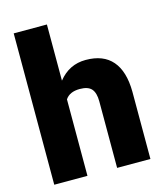

<svg xmlns="http://www.w3.org/2000/svg" viewBox="-112 -835 788 919"><g transform="rotate(-15 282.0 -375.0)"><path d="M207 -471.7Q259.8 -538.1 341.8 -538.1Q429.2 -538.1 473.6 -486.3Q518.1 -434.6 519 -333.5V0H354V-329.6Q354 -371.6 336.9 -391.4Q319.8 -411.1 278.8 -411.1Q228 -411.1 207 -378.9V0H42.5V-750H207Z"/></g></svg>

Font: Vazir Black FD
Style: Black-FD
Weight: 900
Designer: Saber Rastikerdar
Foundry: Saber Rastikerdar
Version: Version 30.0.0